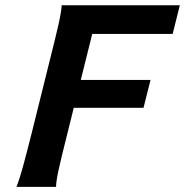

<svg xmlns="http://www.w3.org/2000/svg" viewBox="-20 -726 719 746"><path d="M564.9 -415.5 537.6 -307.1H266.6L239.3 -197.3Q217.8 -111.8 208 -67.6Q198.2 -23.4 197.8 0H43.9Q54.7 -26.4 68.1 -74.5Q81.5 -122.6 103.5 -210.4L173.8 -493.2Q196.3 -582 207.3 -630.9Q218.3 -679.7 219.7 -705.6H678.7L650.9 -594.2H338.4L293.9 -415.5Z"/></svg>

Font: Lesson One
Style: Bold Italic
Weight: 700
Italic angle: -14°
Designer: But Ko, Victor Gaultney, Annie Olsen, Julie Remington, Don Collingsworth, Eric Hays, Becca Hirsbrunner
Version: Version 1.100